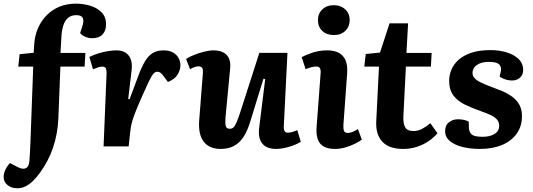

<svg xmlns="http://www.w3.org/2000/svg" viewBox="-68 -802 2922 1052"><path d="M350 -719Q321 -719 303.8 -703.2Q286.5 -687.5 278.5 -661Q270.5 -634.5 268.5 -602L263.5 -512H400L395.5 -437H263L252 -159Q250.5 -114 243 -72.5Q235.5 -31 222.8 6.7Q210 44.5 191.8 79Q173.5 113.5 150.5 145Q131.5 171 111.8 190.2Q92 209.5 71 219.5Q50 229.5 26 229.5Q-5 229.5 -26.5 212.2Q-48 195 -48 168.5Q-48 149.5 -39.3 129.7Q-30.5 110 -13.5 91.5L32 115Q58 127.5 74.2 119.2Q90.5 111 93 80.5Q94 67.5 94.7 55.7Q95.5 44 96.2 31.7Q97 19.5 97.5 4.5Q98 -10.5 99 -29L114 -437H32L39.5 -505L116.5 -513L119.5 -559Q122.5 -608 140.5 -648.5Q158.5 -689 188.5 -719.2Q218.5 -749.5 258.8 -765.7Q299 -782 348 -782Q388.5 -782 426 -770.7Q463.5 -759.5 488.3 -734.7Q513 -710 513 -668.5Q513 -634 493.8 -613.2Q474.5 -592.5 436.5 -592.5Q418.5 -592.5 399.8 -600.2Q381 -608 371 -621L382.5 -656Q393.5 -688.5 385.5 -703.7Q377.5 -719 350 -719Z M516 -400.5Q516.5 -415.5 512.5 -426.2Q508.5 -437 492.5 -437Q482.5 -437 470 -433Q457.5 -429 441.5 -422.5L421.5 -490Q446.5 -502 473.8 -510.3Q501 -518.5 526.3 -522.3Q551.5 -526 570 -526Q615 -526 637.3 -497.3Q659.5 -468.5 653 -416.5L634.5 -259.5L642 -258.5L689.5 -385.5Q707 -433 725.3 -464.2Q743.5 -495.5 767.8 -510.8Q792 -526 828.5 -526Q860.5 -526 880.8 -514Q901 -502 910.8 -483.2Q920.5 -464.5 920.5 -444.5Q920.5 -419 905 -393.2Q889.5 -367.5 852 -353L831.5 -380.5Q820 -397 812 -403Q804 -409 793.5 -409Q786 -409 779 -404.2Q772 -399.5 763.8 -386Q755.5 -372.5 743.8 -347.5Q732 -322.5 713.5 -281Q691.5 -232 678.8 -200Q666 -168 659.3 -146.7Q652.5 -125.5 649.5 -108.5Q646.5 -91.5 644.5 -71.5L637 0H499.5Z M951.5 -479Q968.5 -490.5 995 -501Q1021.5 -511.5 1050.3 -518.8Q1079 -526 1101 -526Q1150 -526 1174 -500.8Q1198 -475.5 1193 -427L1167.5 -158.5Q1165 -124 1169.3 -110.3Q1173.5 -96.5 1191 -96.5Q1203.5 -96.5 1211.8 -104.5Q1220 -112.5 1228.8 -133Q1237.5 -153.5 1249.5 -190.5L1353 -512.5H1507L1487 -110Q1486 -92 1491.5 -83.5Q1497 -75 1509.5 -75Q1521.5 -75 1535.3 -79.3Q1549 -83.5 1561 -89L1580 -25Q1567.5 -17 1550.8 -10Q1534 -3 1515.5 2.5Q1497 8 1478.8 11Q1460.5 14 1445 14Q1392 14 1368.5 -16.3Q1345 -46.5 1352 -101.5L1385 -368.5L1375.5 -370.5L1303 -135Q1287 -82.5 1264.8 -49.7Q1242.5 -17 1212.2 -1.5Q1182 14 1141.5 14Q1079 14 1048.2 -25.7Q1017.5 -65.5 1023.5 -143.5L1043.5 -399.5Q1045.5 -423 1039.2 -430.7Q1033 -438.5 1019.5 -438.5Q1010 -438.5 998 -434.5Q986 -430.5 973.5 -422.5Z M1688.5 -397.5Q1690.5 -418 1685.2 -427.7Q1680 -437.5 1665.5 -437.5Q1653 -437.5 1639.2 -434Q1625.5 -430.5 1606.5 -423L1585 -489Q1604.5 -500 1642.5 -513Q1680.5 -526 1725.5 -526Q1761 -526 1786.8 -513.3Q1812.5 -500.5 1825 -472.5Q1837.5 -444.5 1834 -399L1813.5 -116.5Q1812.5 -96 1817 -84.8Q1821.5 -73.5 1837.5 -73.5Q1850 -73.5 1864 -79.3Q1878 -85 1893 -95L1914.5 -37Q1901.5 -27 1877.8 -15Q1854 -3 1825.3 5.5Q1796.5 14 1768.5 14Q1728.5 14 1705.3 0.5Q1682 -13 1673 -39.3Q1664 -65.5 1666.5 -103ZM1674 -691.5Q1674 -727 1697.8 -750.3Q1721.5 -773.5 1761 -773.5Q1787 -773.5 1806.5 -763Q1826 -752.5 1837 -734.3Q1848 -716 1848 -692Q1848 -656.5 1824.3 -633.2Q1800.5 -610 1761.5 -610Q1721.5 -610 1697.8 -632.7Q1674 -655.5 1674 -691.5Z M1936 -506 2014 -514 2066.5 -674H2168L2159 -512H2297L2293 -437H2156L2142 -162.5Q2140.5 -125.5 2152 -104.8Q2163.5 -84 2197 -84Q2222.5 -84 2245 -96Q2267.5 -108 2290 -127L2329 -72Q2309.5 -48.5 2280.5 -28.8Q2251.5 -9 2216.3 2.5Q2181 14 2141 14Q2063.5 14 2026.7 -25.7Q1990 -65.5 1993.5 -137L2008.5 -437H1928Z M2576.5 -52.5Q2616 -52.5 2641.5 -67.8Q2667 -83 2667 -113Q2667 -133 2655.5 -146.5Q2644 -160 2621.5 -171Q2599 -182 2565 -193.5Q2521.5 -209 2482 -227.5Q2442.5 -246 2417.7 -277Q2393 -308 2393 -360.5Q2393 -390 2405 -419.5Q2417 -449 2443.7 -473.5Q2470.5 -498 2514 -512.8Q2557.5 -527.5 2620 -527.5Q2666.5 -527.5 2707.3 -515.3Q2748 -503 2773.3 -478.8Q2798.5 -454.5 2798.5 -418.5Q2798.5 -392 2781 -376.5Q2763.5 -361 2738.5 -361Q2717.5 -361 2697.8 -368Q2678 -375 2669.5 -383L2675 -406.5Q2682 -433.5 2668 -448.2Q2654 -463 2611.5 -463Q2581 -463 2560.8 -454.5Q2540.5 -446 2530.8 -432.5Q2521 -419 2521 -402.5Q2521 -386 2532.8 -373.3Q2544.5 -360.5 2567 -349.8Q2589.5 -339 2620.5 -327.5Q2652 -316 2682.5 -303.3Q2713 -290.5 2737.8 -272.5Q2762.5 -254.5 2777.3 -228.8Q2792 -203 2792 -165.5Q2792 -110.5 2763.5 -70.3Q2735 -30 2683.5 -8Q2632 14 2561 14Q2509.5 14 2466.3 3.3Q2423 -7.5 2397 -29Q2371 -50.5 2371 -83Q2371 -116.5 2392.3 -132.5Q2413.5 -148.5 2441.5 -148.5Q2459 -148.5 2475.5 -144.8Q2492 -141 2500.5 -135.5L2501 -105.5Q2501.5 -78.5 2516.3 -65.5Q2531 -52.5 2576.5 -52.5Z"/></svg>

Font: Literata
Style: Italic
Weight: 400
Italic angle: -2°
Designer: Latin by Veronika Burian and Jose Scaglione. Greek by Irene Vlachou. Cyrillic by Vera Evstafieva
Foundry: TypeTogether
Version: Version 3.103;gftools[0.9.29]